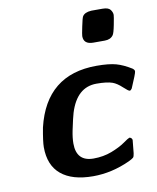

<svg xmlns="http://www.w3.org/2000/svg" viewBox="-83 -787 705 863"><g transform="rotate(-10 269.5 -356.0)"><path d="M76.2 -155.8Q76.2 -181.6 87.9 -244.1Q143.1 -475.1 373 -475.1Q429.2 -475.1 461.7 -466.1Q494.1 -457 530.8 -434.1L536.1 -429.2L539.1 -423.8V-418.9Q538.1 -409.2 511.2 -347.2Q506.3 -339.4 501 -338.9Q495.1 -338.9 473.1 -359.4Q451.2 -379.9 431.2 -387.2Q406.2 -396 358.9 -396Q269 -396 234.9 -285.2Q229 -266.1 216.8 -208Q210 -174.8 210 -148.9Q210 -66.9 288.1 -66.9Q333 -66.9 371.1 -81.5Q409.2 -96.2 433.1 -113Q457 -129.9 461.9 -130.9H464.8Q474.6 -127 475.1 -118.2Q475.1 -112.3 469.2 -59.1Q467.3 -43.9 462.6 -39.6Q458 -35.2 440.9 -26.9Q357.9 11.2 272.9 11.2Q177.7 11.2 127 -30.8Q76.2 -72.8 76.2 -155.8ZM333 -617.2Q333 -624 340.6 -660.4Q348.1 -696.8 352.1 -704.1Q361.8 -721.2 393.1 -723.1H443.8Q470.7 -723.1 479.7 -711.2Q488.8 -699.2 488.8 -687Q488.8 -680.2 481.4 -642.6Q474.1 -605 467.8 -597.2Q455.6 -580.1 429.2 -580.1H377Q333 -580.1 333 -617.2Z"/></g></svg>

Font: CMU Sans Serif
Style: BoldOblique
Weight: 700
Italic angle: -12°
Version: Version 0.7.0